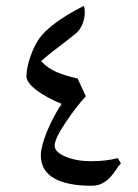

<svg xmlns="http://www.w3.org/2000/svg" viewBox="-20 -750 460 638"><path d="M67.9 -496.6Q67.9 -522.5 80.3 -559.8Q92.8 -597.2 110.4 -621.8Q127.9 -646.5 163.6 -673.3Q199.2 -700.2 258.8 -730.5Q261.7 -721.2 261.7 -710Q261.7 -688.5 253.7 -669.2Q245.6 -649.9 231.9 -638.7L201.7 -614.7Q141.6 -569.8 116.7 -546.9Q138.7 -522.9 168 -510.5Q197.3 -498 237.8 -489.3L265.1 -430.2Q234.4 -397 198 -343Q161.6 -289.1 161.6 -265.6Q161.6 -245.1 197.3 -229.7Q232.9 -214.4 282.2 -214.4Q333.5 -214.4 371.6 -224.6L381.8 -207Q374.5 -200.2 366.7 -187.7Q358.9 -175.3 348.1 -163.1Q337.4 -150.9 322 -141.8Q306.6 -132.8 283.7 -132.8Q201.7 -132.8 158.7 -158.2Q115.7 -183.6 115.7 -233.9Q115.7 -262.2 135.3 -310.8Q154.8 -359.4 184.6 -404.8Q132.8 -426.3 100.3 -451.2Q67.9 -476.1 67.9 -496.6ZM107.9 -702.6Z"/></svg>

Font: Noto Naskh Arabic UI
Style: Regular
Weight: 400
Designer: Monotype Design team
Foundry: Monotype Imaging Inc.
Version: Version 1.05